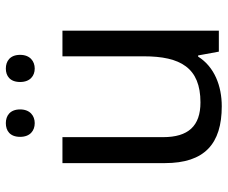

<svg xmlns="http://www.w3.org/2000/svg" viewBox="-81 -689 780 658"><g transform="rotate(-90 309.0 -360.0)"><path d="M169 -681C169 -647 190 -631 216 -631C241 -631 263 -647 263 -681C263 -716 241 -730 216 -730C190 -730 169 -716 169 -681ZM357 -681C357 -647 378 -631 403 -631C428 -631 450 -647 450 -681C450 -716 428 -730 403 -730C378 -730 357 -716 357 -681ZM533 -536H445V-257C445 -132 406 -63 287 -63C206 -63 168 -105 168 -191V-536H79V-185C79 -49 145 10 274 10C343 10 409 -15 444 -71H448L461 0H533Z"/></g></svg>

Font: Noto Sans Mahajani
Style: Regular
Weight: 400
Designer: Monotype Design Team
Foundry: Monotype Imaging Inc.
Version: Version 2.003